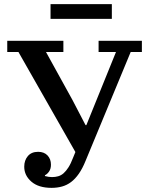

<svg xmlns="http://www.w3.org/2000/svg" viewBox="-20 -895 707 927"><path d="M229 12Q166 12 131.5 -18Q97 -48 97 -90Q97 -121 114.5 -141.5Q132 -162 164 -162Q193 -162 209.5 -144.5Q226 -127 226 -100Q226 -80 217 -67Q208 -54 197 -49V-45Q215 -40 231 -40Q247 -40 261 -44Q275 -48 287 -58.5Q299 -69 310.5 -87Q322 -105 333 -134L344 -161L69 -644H15V-698H286V-644H202L330 -412L393 -291H397L446 -412L540 -644H456V-698H665V-644H611L393 -118Q378 -81 360.5 -56Q343 -31 323 -16Q303 -1 279.5 5.5Q256 12 229 12ZM224 -875H520V-804H224Z"/></svg>

Font: IBM Plex Serif Medium
Style: Regular
Weight: 500
Designer: Mike Abbink, Paul van der Laan, Pieter van Rosmalen
Foundry: Bold Monday
Version: Version 2.5